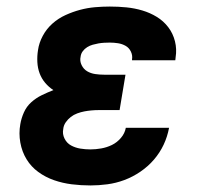

<svg xmlns="http://www.w3.org/2000/svg" viewBox="-20 -558 640 586"><path d="M256 8Q227 8 199 4.5Q171 1 145 -8Q119 -17 97 -33Q75 -49 61 -72Q47 -95 42 -123Q37 -151 42 -179Q45 -197 53 -215Q61 -233 75.5 -246Q90 -259 107.5 -267.5Q125 -276 143 -283Q129 -292 118 -305Q107 -318 101 -334Q95 -350 94 -368.5Q93 -387 96 -405Q99 -427 110.5 -448.5Q122 -470 140 -486Q158 -502 180 -512Q202 -522 224.5 -528Q247 -534 270 -536Q293 -538 315 -538Q341 -538 366 -535.5Q391 -533 414.5 -526Q438 -519 458.5 -506.5Q479 -494 493.5 -475Q508 -456 514 -432Q520 -408 516 -383Q516 -380 515.5 -378Q515 -376 515 -374H383Q383 -375 383 -375.5Q383 -376 383 -377Q385 -389 379.5 -400.5Q374 -412 363.5 -418Q353 -424 340.5 -426Q328 -428 315 -428Q307 -428 298 -427.5Q289 -427 280.5 -425.5Q272 -424 263 -421.5Q254 -419 246 -414Q238 -409 232.5 -401.5Q227 -394 226 -385Q223 -372 229 -359.5Q235 -347 246 -340.5Q257 -334 270.5 -332Q284 -330 298 -330H363L345 -222H280Q270 -222 259 -221Q248 -220 237.5 -218Q227 -216 216 -212Q205 -208 196 -201Q187 -194 180.5 -184.5Q174 -175 173 -164Q170 -149 177 -135Q184 -121 197 -114Q210 -107 225 -104.5Q240 -102 256 -102Q272 -102 289 -105Q306 -108 321.5 -115.5Q337 -123 349 -137Q361 -151 364 -168H496Q491 -141 479.5 -116.5Q468 -92 450 -71Q432 -50 408.5 -34Q385 -18 359.5 -8.5Q334 1 307.5 4.5Q281 8 256 8Z"/></svg>

Font: Iosevka Curly Slab XBdExObl
Style: Regular
Weight: 800
Width: 7
Italic angle: -9°
Monospace: yes
Designer: Belleve Invis
Foundry: Belleve Invis
Version: Version 11.1.0; ttfautohint (v1.8.3)